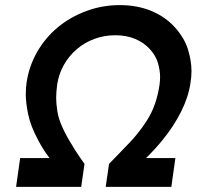

<svg xmlns="http://www.w3.org/2000/svg" viewBox="-20 -732 770 752"><path d="M43 0 59 -113H174Q148 -147 129 -184Q100 -238 90.5 -283.5Q81 -329 81 -363Q81 -386 84 -408Q94 -474 126 -529.5Q158 -585 207 -625.5Q256 -666 318.5 -689Q381 -712 449 -712Q518 -712 573 -689Q628 -666 665 -625Q702 -584 716 -539Q730 -494 730 -454Q730 -431 726 -407Q718 -352 689.5 -295Q661 -238 617 -184Q587 -147 552 -113H667L651 0H394L407 -90Q433 -117 454 -138.5Q475 -160 489.5 -175.5Q504 -191 512 -201Q537 -231 556 -261Q575 -291 587 -325.5Q599 -360 605 -401Q607 -416 607 -431Q607 -455 599 -484Q591 -513 567.5 -539Q544 -565 509.5 -579.5Q475 -594 432 -594Q389 -594 350.5 -580Q312 -566 281 -539.5Q250 -513 230 -477.5Q210 -442 204 -401Q200 -373 200 -348Q200 -327 204.5 -297Q209 -267 225 -232Q241 -197 264 -161Q272 -147 279.5 -136Q287 -125 292.5 -116.5Q298 -108 303 -101.5Q308 -95 311 -90L298 0Z"/></svg>

Font: Lexend Med
Style: Italic
Weight: 500
Italic angle: -8.13011°
Designer: Bonnie Shaver-Troup, Thomas Jockin
Foundry: Lexend
Version: Version 1.007